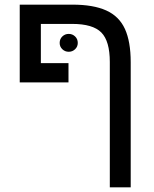

<svg xmlns="http://www.w3.org/2000/svg" viewBox="-20 -619 663 827"><path d="M292 -599Q382 -599 437.5 -574Q493 -549 518 -494.5Q543 -440 543 -351V188H453V-352Q453 -442 416.5 -479Q380 -516 291 -516H156V-347H275V-264H65V-599ZM237 -434Q237 -451 248.5 -462Q260 -473 276 -473Q292 -473 303.5 -462Q315 -451 315 -434Q315 -418 303.5 -407Q292 -396 276 -396Q260 -396 248.5 -407Q237 -418 237 -434Z"/></svg>

Font: Noto Sans Hebrew Droid
Style: Regular
Weight: 400
Designer: Monotype Design Team
Foundry: Monotype Imaging Inc.
Version: Version 1.100